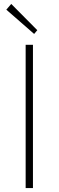

<svg xmlns="http://www.w3.org/2000/svg" viewBox="-20 -953 297 973"><path d="M110 0H147V-726H110ZM153 -781 169 -800 37 -933 12 -904Z"/></svg>

Font: Noto Sans Japanese Thin
Style: Regular
Weight: 100
Designer: Ryoko NISHIZUKA (kana & ideographs); Paul D. Hunt (Latin, Greek & Cyrillic); Wenlong ZHANG (bopomofo); Sandoll Communica
Foundry: Adobe Systems Incorporated
Version: Version 1.000;PS 1;hotconv 1.0.78;makeotf.lib2.5.61930